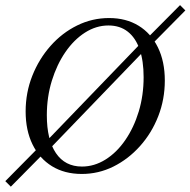

<svg xmlns="http://www.w3.org/2000/svg" viewBox="-21 -651 725 731"><path d="M168.5 -84.7 149.2 -106.5 530.6 -502.4 548.4 -479ZM20.2 59.7 -0.8 38.7 142.7 -106.5 162.9 -84.7ZM554 -479 535.5 -501.6 664.5 -631.5 684.7 -611.3ZM290.3 11.3Q225 11.3 177 -18.1Q129 -47.6 102.8 -101.2Q76.6 -154.8 76.6 -226.6Q76.6 -298.4 102 -362.5Q127.4 -426.6 171.4 -476.2Q215.3 -525.8 272.6 -554Q329.8 -582.3 394.4 -582.3Q458.9 -582.3 506.5 -553.2Q554 -524.2 580.2 -470.6Q606.5 -416.9 606.5 -344.4Q606.5 -272.6 581.5 -208.5Q556.5 -144.4 512.1 -94.8Q467.7 -45.2 410.9 -16.9Q354 11.3 290.3 11.3ZM291.1 -16.9Q337.9 -16.9 380.6 -43.5Q423.4 -70.2 456 -117.7Q488.7 -165.3 507.3 -226.6Q525.8 -287.9 525.8 -357.3Q525.8 -419.4 510.5 -463.3Q495.2 -507.3 465.3 -530.6Q435.5 -554 391.9 -554Q345.2 -554 302.8 -527Q260.5 -500 227.8 -452.4Q195.2 -404.8 176.2 -343.1Q157.3 -281.5 157.3 -212.1Q157.3 -119.4 191.9 -68.1Q226.6 -16.9 291.1 -16.9Z"/></svg>

Font: Playfair 5pt SemiExpanded Light Light
Style: Italic
Weight: 300
Italic angle: -15.6°
Version: Version 2.203